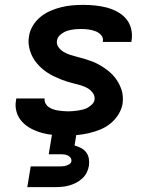

<svg xmlns="http://www.w3.org/2000/svg" viewBox="-20 -548 640 788"><path d="M251 8Q226 8 201 6Q176 4 152.5 -2.5Q129 -9 108 -20Q87 -31 71 -48Q55 -65 48 -88.5Q41 -112 46 -138L47 -144H164L163 -143Q162 -132 167 -123Q172 -114 180 -108.5Q188 -103 198 -99.5Q208 -96 218 -94.5Q228 -93 239 -92Q250 -91 260 -91Q270 -91 280.5 -92Q291 -93 301 -94.5Q311 -96 321 -98.5Q331 -101 340.5 -106.5Q350 -112 358 -120Q366 -128 368 -138Q370 -154 361 -166.5Q352 -179 339.5 -186Q327 -193 312.5 -197.5Q298 -202 283 -205.5Q268 -209 254 -213.5Q240 -218 226.5 -223.5Q213 -229 200 -235.5Q187 -242 174.5 -250Q162 -258 151.5 -267.5Q141 -277 131.5 -288Q122 -299 115 -312Q108 -325 103.5 -339Q99 -353 97.5 -368Q96 -383 99 -399Q102 -421 114.5 -442Q127 -463 146 -478.5Q165 -494 187 -503.5Q209 -513 231.5 -518.5Q254 -524 276.5 -526Q299 -528 321 -528Q346 -528 370.5 -525.5Q395 -523 418 -517Q441 -511 462 -499.5Q483 -488 497.5 -471Q512 -454 518 -430.5Q524 -407 520 -382L519 -376H402V-377Q405 -393 395 -404Q385 -415 371.5 -420Q358 -425 343.5 -427Q329 -429 314 -429Q300 -429 285 -427.5Q270 -426 256 -421.5Q242 -417 229 -406.5Q216 -396 214 -382Q211 -367 220 -354.5Q229 -342 242 -334.5Q255 -327 269 -322.5Q283 -318 297.5 -314.5Q312 -311 326.5 -306.5Q341 -302 355 -297Q369 -292 382 -285Q395 -278 407 -270Q419 -262 430 -252.5Q441 -243 450 -232Q459 -221 466 -208.5Q473 -196 478 -182Q483 -168 484 -152.5Q485 -137 483 -121Q479 -99 465.5 -77.5Q452 -56 432.5 -40.5Q413 -25 390.5 -16Q368 -7 344.5 -1.5Q321 4 297.5 6Q274 8 251 8ZM92 220 106 135H221Q228 135 236 134.5Q244 134 251 132Q258 130 265 125.5Q272 121 273 114Q274 106 270 100Q266 94 259 90.5Q252 87 245 86Q238 85 230 85H180L209 -91H309L286 49Q300 53 312.5 59.5Q325 66 333.5 77Q342 88 344.5 102.5Q347 117 345 132Q343 146 336 160Q329 174 317.5 184.5Q306 195 292.5 202Q279 209 265 213Q251 217 236 218.5Q221 220 207 220Z"/></svg>

Font: Iosevka Extended Oblique
Style: Bold
Weight: 700
Width: 7
Italic angle: -9°
Monospace: yes
Designer: Belleve Invis
Foundry: Belleve Invis
Version: Version 32.5.0; ttfautohint (v1.8.4)